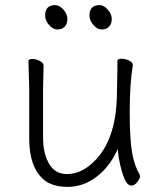

<svg xmlns="http://www.w3.org/2000/svg" viewBox="-20 -713 630 749"><path d="M329 -652Q329 -693 368 -693Q385 -693 400.5 -675.5Q416 -658 416 -639Q416 -620 405.5 -609Q395 -598 377 -598Q359 -598 344 -616Q329 -634 329 -652ZM156 -652Q156 -693 195 -693Q212 -693 227.5 -675.5Q243 -658 243 -639Q243 -620 232.5 -609Q222 -598 204 -598Q186 -598 171 -616Q156 -634 156 -652ZM150 -456 148 -368V-175Q148 -116 171 -75Q194 -34 241 -34Q288 -34 330 -68Q433 -151 436 -342Q438 -418 438 -442V-475Q438 -484 453 -484Q468 -484 483 -477Q498 -470 498 -459V-457Q486 -385 486 -277Q486 -169 495.5 -116.5Q505 -64 524 -34Q526 -30 526 -23.5Q526 -17 515.5 -3Q505 11 492 11Q471 11 455.5 -44.5Q440 -100 440 -132Q407 -61 355.5 -22.5Q304 16 244.5 16Q185 16 152 -11Q94 -60 94 -171V-368L91 -474Q91 -483 105.5 -483Q120 -483 135 -475.5Q150 -468 150 -456Z"/></svg>

Font: LXGW WenKai Light
Style: Regular
Weight: 300
Designer: LXGW / Fontworks Inc.
Foundry: LXGW / Fontworks Inc.
Version: Version 1.501; October 10, 2024